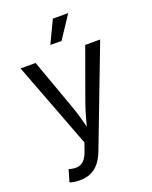

<svg xmlns="http://www.w3.org/2000/svg" viewBox="-174 -854 911 1154"><g transform="rotate(-20 281.0 -276.5)"><path d="M68.4 197.8 90.8 121.6 100.1 124Q127 130.9 148.9 127.7Q170.9 124.5 188.5 106Q206.1 87.4 219.2 48.3L234.9 2.9L26.4 -545.9H122.6L238.8 -222.2Q257.3 -171.4 270 -121.6Q282.7 -71.8 296.9 -24.9H264.6Q278.8 -71.8 291.7 -121.8Q304.7 -171.9 322.8 -222.2L439.9 -545.9H535.6L295.9 81.5Q279.3 125 256.1 153.1Q232.9 181.2 202.1 194.6Q171.4 208 132.8 208Q109.4 208 92.3 204.6Q75.2 201.2 68.4 197.8ZM242.7 -617.2 311 -760.7H409.2L314.5 -617.2Z"/></g></svg>

Font: Inter Variable
Style: Regular
Weight: 400
Designer: Rasmus Andersson
Foundry: rsms
Version: Version 4.001;git-9221beed3